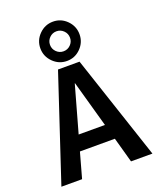

<svg xmlns="http://www.w3.org/2000/svg" viewBox="-182 -1148 1049 1260"><g transform="rotate(-20 342.0 -518.5)"><path d="M248 -283.2H431.6L340.8 -607.4H338.9ZM217.8 -175.8 168.9 0H24.4L266.6 -730.5H417L660.2 0H510.7L461.9 -175.8ZM438.5 -996.6Q478.5 -956.1 478.5 -899.9Q478.5 -843.8 438.5 -803.2Q398.4 -762.7 342.3 -762.7Q286.1 -762.7 245.6 -803.2Q205.1 -843.8 205.1 -899.9Q205.1 -956.1 245.6 -996.6Q286.1 -1037.1 342.3 -1037.1Q398.4 -1037.1 438.5 -996.6ZM391.6 -850.6Q412.1 -871.1 412.1 -899.9Q412.1 -928.7 391.6 -949.2Q371.1 -969.7 342.3 -969.7Q313.5 -969.7 293 -949.2Q272.5 -928.7 272.5 -899.9Q272.5 -871.1 293 -850.6Q313.5 -830.1 342.3 -830.1Q371.1 -830.1 391.6 -850.6Z"/></g></svg>

Font: Mgen+ 1c bold
Style: Bold
Weight: 700
Designer: [Source Han Sans]
Ryoko NISHIZUKA  (kana & ideographs); Paul D. Hunt (Latin, Greek & Cyrillic); Wenlong ZHANG  (bopomofo
Version: Version 1.059.20150602